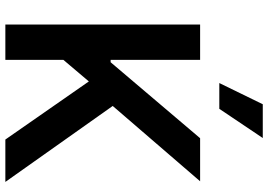

<svg xmlns="http://www.w3.org/2000/svg" viewBox="-162 -839 1001 717"><g transform="rotate(90 338.5 -480.5)"><path d="M71.7 0V-727.3H203.5V-393.1H212.4L496.1 -727.3H657L375.7 -400.9L659.4 0H501.1L284.1 -311.8L203.5 -216.6V0ZM290.1 -799 369.3 -961.3H495.4L386.4 -799Z"/></g></svg>

Font: Inter UI Semi Bold
Style: Regular
Weight: 600
Designer: Rasmus Andersson
Foundry: rsms
Version: 3.2;8d6f07862